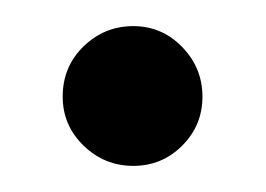

<svg xmlns="http://www.w3.org/2000/svg" viewBox="-20 -121 204 147"><path d="M28 -47Q28 -70 44 -85.5Q60 -101 82 -101Q104 -101 119.5 -85Q135 -69 135 -47Q135 -25 119.5 -9.5Q104 6 82 6Q60 6 44 -9.5Q28 -25 28 -47Z"/></svg>

Font: Arapey
Style: Regular
Weight: 400
Designer: Eduardo Rodriguez Tunni
Foundry: Eduardo Rodriguez Tunni
Version: Version 4.000